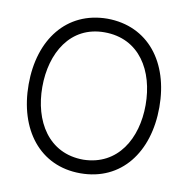

<svg xmlns="http://www.w3.org/2000/svg" viewBox="-75 -717 783 800"><g transform="rotate(10 316.5 -317.0)"><path d="M593 -318C593 -127 489 10 316 10C144 10 40 -127 40 -318C40 -508 144 -643 316 -644C489 -643 593 -508 593 -318ZM535 -317C535 -461 463 -586 314 -586C170 -586 98 -461 98 -317C98 -174 170 -48 319 -48C464 -51 535 -175 535 -317Z"/></g></svg>

Font: Linear
Style: Regular
Weight: 400
Designer: Braydon G. Fuller
Foundry: Braydon G. Fuller
Version: Version 1.000;PS 001.000;hotconv 1.0.38